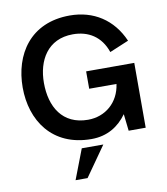

<svg xmlns="http://www.w3.org/2000/svg" viewBox="-98 -782 948 1088"><g transform="rotate(-10 376.0 -238.5)"><path d="M378 10C470 10 536 -33 582 -97L593 0H691V-373H414V-273H571C557 -168 477 -101 378 -101C230 -101 167 -213 167 -350C167 -478 230 -593 376 -593C464 -593 536 -551 568 -457L678 -503C622 -632 513 -701 377 -701C149 -701 44 -534 44 -345C44 -156 151 10 378 10ZM248 224H317L438 52H314Z"/></g></svg>

Font: FREAK Grotesk
Style: Bold
Weight: 700
Designer: La Scuola Open Source
Foundry: La Scuola Open Source
Version: Version 1.000;PS 1.0;hotconv 1.0.72;makeotf.lib2.5.5900